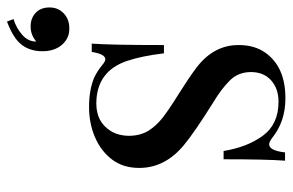

<svg xmlns="http://www.w3.org/2000/svg" viewBox="-204 -410 810 531"><g transform="rotate(90 200.5 -144.0)"><path d="M310.1 -97.7Q309.6 -127.9 295.9 -150.4Q282.2 -171.9 259.8 -189.5Q237.3 -207 192.4 -234.9Q147.5 -263.2 121.1 -283.2Q58.6 -331.1 59.1 -399.9Q59.1 -442.4 79.1 -471.7Q118.7 -529.3 207 -528.8Q270.5 -528.8 315.9 -492.2Q326.7 -483.9 333.5 -483.9Q351.1 -483.9 356 -527.8H378.9Q375 -479 375 -357.9H352.1Q341.3 -423.8 309.6 -466.8Q277.8 -509.8 215.8 -509.8Q179.7 -509.8 156.7 -489.3Q133.8 -468.8 133.8 -433.6Q133.8 -398.4 157.2 -375Q180.7 -351.6 214.8 -331.1Q300.8 -277.3 335.9 -248Q398.4 -196.3 398.9 -126Q399.4 -81.1 376 -49.8Q352.5 -18.6 313.5 -2Q274.4 14.6 229 14.2Q183.6 14.2 148.9 0Q129.4 -9.8 116.7 -20.5Q104 -31.2 98.6 -30.8Q84 -30.8 78.1 6.8H55.2Q59.1 -50.3 59.1 -192.9H82Q89.4 -130.9 103 -90.8Q131.8 -5.9 221.2 -5.9Q272 -5.9 296.9 -45.9Q310.1 -67.4 310.1 -97.7ZM13.7 68.8Q40 68.4 58.1 88.9Q76.2 109.4 76.2 143.1Q76.2 176.8 58.6 200.2Q41 223.6 -5.9 241.2L-12.7 223.1Q12.7 215.3 31.2 198.7Q49.8 182.1 49.3 160.2Q31.2 175.8 7.8 175.8Q-15.6 175.8 -30.3 161.6Q-44.9 147.5 -44.9 123.5Q-44.9 99.6 -28.3 84Q-11.7 68.4 13.7 68.8Z"/></g></svg>

Font: PlayfairDisplay-Regular
Style: Regular
Weight: 400
Designer: Claus Eggers Sørensen
Foundry: Claus Eggers Sørensen
Version: Version 1.002;PS 001.002;hotconv 1.0.70;makeotf.lib2.5.58329